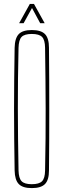

<svg xmlns="http://www.w3.org/2000/svg" viewBox="-20 -959 324 984"><path d="M143 5Q96 5 76 -16Q56 -37 55 -85Q53.5 -169.5 52.8 -246.8Q52 -324 52 -399.5Q52 -475 52.8 -552.2Q53.5 -629.5 55 -714Q56 -763 76 -784Q96 -805 143 -805Q190.5 -805 210.8 -784Q231 -763 231 -714Q232 -629.5 232.2 -552.2Q232.5 -475 232.5 -399.5Q232.5 -324 232.2 -246.8Q232 -169.5 231 -85Q231 -37 210.8 -16Q190.5 5 143 5ZM143 -15Q180.5 -15 195.5 -30.2Q210.5 -45.5 211 -85Q213 -171 213.5 -249.2Q214 -327.5 214 -403Q214 -478.5 213 -555Q212 -631.5 211 -714Q210.5 -754.5 195.5 -769.8Q180.5 -785 143 -785Q105.5 -785 90.8 -769.8Q76 -754.5 75 -714Q73 -631.5 72.2 -555Q71.5 -478.5 71.5 -403Q71.5 -327.5 72.5 -249.2Q73.5 -171 75 -85Q76 -45.5 90.8 -30.2Q105.5 -15 143 -15ZM78 -840 133 -939H154L209 -840H186L144 -918L101 -840Z"/></svg>

Font: Big Shoulders Thin
Style: Regular
Weight: 100
Designer: Patric King
Foundry: XO Type Co
Version: Version 2.002